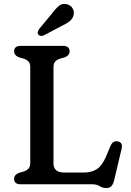

<svg xmlns="http://www.w3.org/2000/svg" viewBox="-20 -932 663 971"><path d="M307.5 -642 285.5 -636Q269 -631 259.8 -621.2Q250.5 -611.5 250.5 -592V-105.5Q250.5 -59.5 305 -59.5H404Q443.5 -59.5 470 -76.8Q496.5 -94 516 -139.5L539.5 -195.5Q552 -222 575.5 -217Q603.5 -211.5 594.5 -177.5L557 -19.5Q552 0.5 542.8 9.8Q533.5 19 516.5 19Q499.5 19 484.5 9.5Q469.5 0 447.5 0H84.5Q51.5 0 51.5 -27.5Q51.5 -48 76 -58L98 -64Q114 -69 123.5 -78.8Q133 -88.5 133 -108V-592Q133 -611.5 123.5 -621.2Q114 -631 98 -636L76 -642Q51.5 -652 51.5 -672.5Q51.5 -700 84.5 -700H299Q332 -700 332 -672.5Q332 -652 307.5 -642ZM242 -862.5Q261 -888.5 278.8 -902.8Q296.5 -917 320.5 -910Q340 -904 348.5 -887.5Q357 -871 351.5 -853.5Q346.5 -836 332.2 -824.5Q318 -813 294 -802L201.5 -753Q194.5 -749.5 186.5 -750.5Q178.5 -751.5 174 -757Q169 -763.5 171.2 -770.8Q173.5 -778 178 -785.5Z"/></svg>

Font: Fraunces 9pt S100
Style: Regular
Weight: 400
Version: Version 1.000; ttfautohint (v1.8.3)